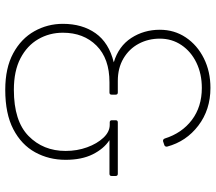

<svg xmlns="http://www.w3.org/2000/svg" viewBox="-64 -724 802 713"><g transform="rotate(90 336.5 -367.0)"><path d="M313 14Q232 14 177.5 -15.5Q123 -45 95.5 -94Q68 -143 68 -200Q68 -272 103 -321.5Q138 -371 211 -389Q151 -407 120.5 -454Q90 -501 90 -560Q90 -614 118.5 -656.5Q147 -699 196 -723.5Q245 -748 306 -748Q387 -748 446 -703Q505 -658 524 -587Q525 -580 519 -577L504 -572Q497 -571 494 -578Q474 -642 425 -679Q376 -716 306 -716Q254 -716 212.5 -696Q171 -676 147 -640.5Q123 -605 123 -560Q123 -517 142 -481.5Q161 -446 196.5 -425Q232 -404 280 -404H323Q331 -404 331 -396V-381Q331 -373 323 -373H285Q197 -373 149 -325Q101 -277 101 -200Q101 -150 125 -108.5Q149 -67 196 -42.5Q243 -18 313 -18Q429 -18 484.5 -72.5Q540 -127 540 -210Q540 -253 526.5 -290Q513 -327 491 -350.5Q469 -374 443 -374H434Q426 -374 426 -382V-396Q426 -404 434 -404H625Q633 -404 633 -396V-381Q633 -373 625 -373H500Q532 -352 552.5 -311Q573 -270 573 -210Q573 -148 545 -97Q517 -46 459.5 -16Q402 14 313 14Z"/></g></svg>

Font: LINE Seed Sans App Thin
Style: Regular
Weight: 250
Designer: LINE VX Design & Dalton Maag Ltd & Sandoll Inc
Foundry: Dalton Maag Ltd
Version: Version 1.003